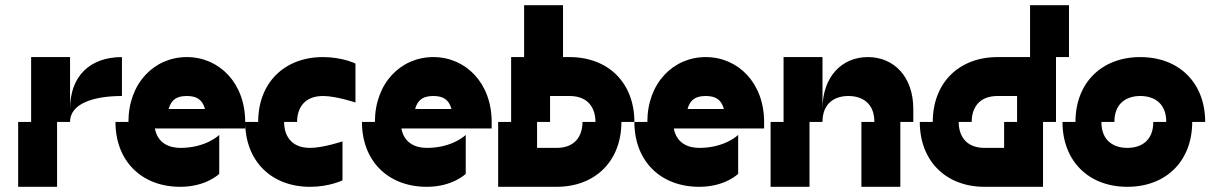

<svg xmlns="http://www.w3.org/2000/svg" viewBox="-20 -720 4665 740"><path d="M100 -250H50V0H200V-250H250C250 -325 350 -350 450 -350V-500C325 -500 250 -425 250 -300V-500H100Z M475 -250H425C425 -100 525 0 675 0C775 0 825 -50 825 -50V-200C825 -200 775 -150 675 -150C631 -150 587 -169 577 -225H925V-250C925 -400 825 -500 700 -500C575 -500 475 -400 475 -250ZM630 -300C640 -337 663 -350 700 -350C737 -350 760 -337 770 -300Z M975 -250H925C925 -100 1025 0 1175 0C1250 0 1300 -25 1300 -25V-175C1300 -175 1225 -150 1175 -150C1100 -150 1075 -200 1075 -250H1125C1125 -300 1150 -350 1225 -350C1275 -350 1350 -325 1350 -325V-475C1350 -475 1300 -500 1225 -500C1075 -500 975 -400 975 -250Z M1425 -250H1375C1375 -100 1475 0 1625 0C1725 0 1775 -50 1775 -50V-200C1775 -200 1725 -150 1625 -150C1581 -150 1537 -169 1527 -225H1875V-250C1875 -400 1775 -500 1650 -500C1525 -500 1425 -400 1425 -250ZM1580 -300C1590 -337 1613 -350 1650 -350C1687 -350 1710 -337 1720 -300Z M2275 -250H2225C2225 -200 2200 -150 2125 -150H2050V-250H2100V-350H2175C2250 -350 2275 -300 2275 -250ZM1900 0H2125C2275 0 2375 -100 2375 -250H2425C2425 -400 2325 -500 2175 -500H2150V-700H2000V-500H1950V-250H1900Z M2475 -250H2425C2425 -100 2525 0 2675 0C2775 0 2825 -50 2825 -50V-200C2825 -200 2775 -150 2675 -150C2631 -150 2587 -169 2577 -225H2925V-250C2925 -400 2825 -500 2700 -500C2575 -500 2475 -400 2475 -250ZM2630 -300C2640 -337 2663 -350 2700 -350C2737 -350 2760 -337 2770 -300Z M3150 -300V-500H3000V-250H2950V0H3100V-250H3150C3150 -325 3200 -350 3250 -350C3300 -350 3350 -325 3350 -250H3300V0H3450V-250H3500V-300C3500 -425 3425 -500 3325 -500C3225 -500 3150 -425 3150 -300Z M3575 -250H3525C3525 -100 3625 0 3775 0H4000V-250H4050V-500H4100V-700H3950V-500H3900H3825C3675 -500 3575 -400 3575 -250ZM3675 -250H3725C3725 -300 3750 -350 3825 -350H3900V-250H3850V-150H3775C3700 -150 3675 -200 3675 -250Z M4125 -250H4075C4075 -100 4175 0 4325 0C4475 0 4575 -100 4575 -250H4625C4625 -400 4525 -500 4375 -500C4225 -500 4125 -400 4125 -250ZM4225 -250H4275C4275 -325 4325 -350 4375 -350C4425 -350 4475 -325 4475 -250H4425C4425 -175 4375 -150 4325 -150C4275 -150 4225 -175 4225 -250Z"/></svg>

Font: LS-VG5000 Bold Shifted
Style: Regular
Weight: 400
Designer: Justin Bihan, 2021
Foundry: Justin Bihan, 2021
Version: Version 1.000;Glyphs 3.1.2 (3151)